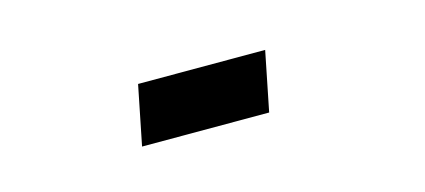

<svg xmlns="http://www.w3.org/2000/svg" viewBox="-27 -201 675 305"><g transform="rotate(-15 311.0 -49.0)"><path d="M181.6 0 201.2 -97.7H410.2L390.6 0Z"/></g></svg>

Font: Thabit-Oblique
Style: Oblique
Weight: 500
Designer: Regenerated by Nadim Shaikli
Foundry: MAK Alagha
Version: 0.01